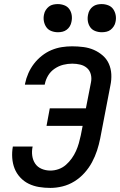

<svg xmlns="http://www.w3.org/2000/svg" viewBox="-20 -909 590 941"><path d="M227 12Q198 12 171 7.5Q144 3 120.5 -8.5Q97 -20 79 -39.5Q61 -59 51.5 -83Q42 -107 40 -135Q38 -163 43 -191H140Q135 -168 138 -146Q141 -124 152.5 -107Q164 -90 184 -81.5Q204 -73 227 -73Q247 -73 267 -80Q287 -87 303 -101Q319 -115 331.5 -132.5Q344 -150 352.5 -169Q361 -188 366.5 -207.5Q372 -227 376 -246L385 -292H208L224 -378H401L426 -506Q430 -526 425 -545Q420 -564 406 -576Q392 -588 373 -592.5Q354 -597 334 -597Q312 -597 290 -591.5Q268 -586 248 -572.5Q228 -559 216 -539Q204 -519 200 -498L199 -494H102L103 -500Q108 -525 119 -550Q130 -575 146.5 -596.5Q163 -618 185 -635.5Q207 -653 232 -663.5Q257 -674 282.5 -678Q308 -682 333 -682Q361 -682 388.5 -678.5Q416 -675 440 -664.5Q464 -654 483.5 -637Q503 -620 513.5 -596.5Q524 -573 525.5 -545.5Q527 -518 521 -490L471 -230Q465 -200 455.5 -171Q446 -142 431 -114Q416 -86 394 -61.5Q372 -37 344.5 -20Q317 -3 286.5 4.5Q256 12 227 12ZM479 -751Q462 -751 446.5 -757Q431 -763 422 -776Q413 -789 410.5 -805.5Q408 -822 412 -839Q414 -850 420 -860Q426 -870 435.5 -877Q445 -884 456 -886.5Q467 -889 478 -889Q495 -889 510.5 -883Q526 -877 535 -864Q544 -851 547 -834.5Q550 -818 546 -801Q544 -790 537.5 -780Q531 -770 522 -763Q513 -756 501.5 -753.5Q490 -751 479 -751ZM264 -751Q247 -751 231.5 -757Q216 -763 207 -776Q198 -789 195 -805.5Q192 -822 196 -839Q198 -850 204.5 -860Q211 -870 220 -877Q229 -884 240.5 -886.5Q252 -889 263 -889Q280 -889 295.5 -883Q311 -877 320 -864Q329 -851 331.5 -834.5Q334 -818 330 -801Q328 -790 322 -780Q316 -770 306.5 -763Q297 -756 286 -753.5Q275 -751 264 -751Z"/></svg>

Font: Lode Dark Term
Style: Bold Italic
Weight: 700
Italic angle: -11°
Monospace: yes
Designer: Belleve Invis
Foundry: Belleve Invis
Version: Version 29.2.0